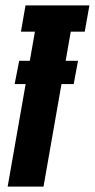

<svg xmlns="http://www.w3.org/2000/svg" viewBox="-20 -695 353 715"><path d="M34.5 -382 51.5 -468.5H91L110 -577H58L75 -675H313L295.5 -577H243.5L224.5 -468.5H270.5L254.5 -382H209L142 0H8.5L75.5 -382Z"/></svg>

Font: Anybody UltraCondensed Regular
Style: Bold Italic
Weight: 700
Width: 1
Italic angle: -10°
Designer: Tyler Finck
Foundry: Etcetera Type Company
Version: Version 1.010; ttfautohint (v1.8.3) -l 8 -r 50 -G 200 -x 14 